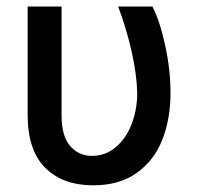

<svg xmlns="http://www.w3.org/2000/svg" viewBox="-20 -550 599 580"><path d="M166 -530.3V-202.1Q166 -138.2 192.1 -108.6Q218.3 -79.1 257.8 -79.1Q297.9 -79.1 328.9 -104.7Q359.9 -130.4 377.2 -174.1Q394.5 -217.8 394.5 -269.5Q393.1 -327.1 377 -397.2Q360.8 -467.3 336.9 -530.3H440.4Q463.4 -485.4 479.2 -411.9Q495.1 -338.4 495.1 -269.5Q495.1 -191.4 470.5 -128.4Q445.8 -65.4 393.3 -27.8Q340.8 9.8 261.7 9.8Q169.4 9.8 116.5 -43.2Q63.5 -96.2 63.5 -203.1V-530.3Z"/></svg>

Font: WEMIX Pretendard Medium
Style: Regular
Weight: 500
Designer: Base glyphs from Inter by Rasmus Andersson; Hangeul glyphs from Noto Sans CJK(Source Han Sans) by Jang Soo-young and Kan
Foundry: Kil Hyung-jin
Version: Version 1.000